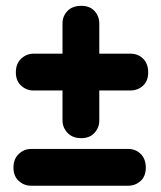

<svg xmlns="http://www.w3.org/2000/svg" viewBox="-20 -672 540 642"><path d="M33 -430Q33 -459 50.8 -475.8Q68.5 -492.5 92.5 -492.5H416.5Q441.5 -492.5 458.5 -475.8Q475.5 -459 475.5 -430Q475.5 -401 458 -385.2Q440.5 -369.5 416.5 -369.5H91.5Q68.5 -369.5 50.8 -385.5Q33 -401.5 33 -430ZM251.5 -210Q222.5 -210 205.8 -227.8Q189 -245.5 189 -269.5V-593.5Q189 -618.5 205.8 -635.5Q222.5 -652.5 251.5 -652.5Q280.5 -652.5 296.2 -635Q312 -617.5 312 -593.5V-268.5Q312 -245.5 296 -227.8Q280 -210 251.5 -210ZM25 -111.5Q25 -140.5 42.8 -157.2Q60.5 -174 84.5 -174H408.5Q433.5 -174 450.5 -157.2Q467.5 -140.5 467.5 -111.5Q467.5 -82.5 450 -66.8Q432.5 -51 408.5 -51H83.5Q60.5 -51 42.8 -67Q25 -83 25 -111.5Z"/></svg>

Font: Fraunces 144pt S100 Black
Style: Regular
Weight: 900
Version: Version 1.000